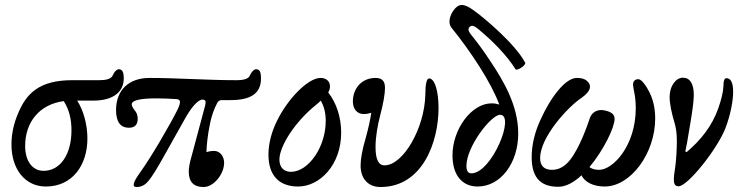

<svg xmlns="http://www.w3.org/2000/svg" viewBox="-20 -738 2979 771"><path d="M164 11C271 11 331 -75 331 -182C331 -238 315 -295 290 -334H355C434 -334 477 -368 477 -424C477 -450 470 -460 457 -460C449 -460 439 -450 433 -436C427 -420 404 -416 378 -416H270C137 -416 85 -362 52 -281C36 -244 26 -201 26 -158C26 -57 82 11 164 11ZM81 -152C81 -247 138 -319 236 -332C257 -299 267 -261 267 -215C267 -119 223 -52 155 -52C111 -52 81 -90 81 -152Z M529 13C545 13 561 6 573 -8C589 -25 612 -63 648 -128L717 -251C747 -307 775 -338 793 -338C805 -338 808 -331 804 -315L751 -117C741 -83 738 -64 738 -49C738 -7 758 13 798 13C838 13 880 -39 880 -84C880 -113 861 -132 840 -132C829 -132 817 -130 809 -127C810 -155 813 -192 824 -245C830 -272 838 -298 853 -326C857 -332 862 -336 870 -336H906C989 -336 1028 -364 1028 -423C1028 -451 1022 -460 1008 -460C1000 -460 990 -450 984 -436C979 -422 961 -416 929 -416C812 -416 691 -425 580 -425C497 -425 446 -376 446 -296C446 -248 464 -225 498 -225C521 -225 533 -237 533 -261C533 -277 528 -287 520 -296C514 -304 509 -312 509 -319C509 -335 542 -343 608 -343C633 -343 658 -342 689 -340C707 -339 706 -325 693 -298C663 -237 585 -104 543 -46C512 -3 510 13 529 13Z M1177 11C1265 11 1350 -77 1350 -205C1350 -266 1332 -323 1298 -367C1303 -375 1305 -383 1305 -391C1305 -413 1289 -425 1267 -425C1216 -425 1134 -339 1092 -252C1071 -210 1058 -162 1058 -117C1058 -29 1105 11 1177 11ZM1102 -97C1102 -152 1166 -250 1248 -316C1256 -322 1262 -328 1268 -334C1281 -312 1288 -285 1288 -252C1288 -148 1219 -48 1148 -48C1120 -48 1102 -66 1102 -97Z M1508 13C1678 13 1741 -170 1741 -304C1741 -372 1726 -423 1703 -423C1693 -423 1688 -399 1688 -358C1685 -223 1599 -74 1524 -74C1501 -74 1488 -96 1488 -148C1488 -187 1496 -234 1507 -276C1519 -321 1526 -361 1526 -385C1526 -414 1513 -425 1488 -425C1430 -425 1397 -380 1397 -331C1397 -300 1414 -280 1441 -280C1451 -280 1461 -282 1471 -285C1467 -259 1460 -225 1448 -182C1435 -138 1428 -100 1428 -73C1428 -19 1460 13 1508 13Z M1898 11C1991 11 2061 -84 2061 -202C2061 -314 2002 -413 1950 -491C1918 -540 1894 -571 1873 -597C1862 -611 1857 -621 1866 -630C1875 -639 1886 -633 1901 -621C1959 -573 2016 -515 2050 -460C2056 -452 2093 -476 2089 -486C2051 -559 1928 -664 1880 -698C1842 -725 1822 -725 1801 -696C1785 -674 1779 -645 1792 -628C1869 -533 1952 -408 1985 -318C1976 -321 1965 -323 1954 -323C1873 -323 1797 -219 1797 -114C1797 -36 1835 11 1898 11ZM1873 -42C1860 -42 1853 -51 1853 -72C1853 -149 1952 -277 1988 -277C2051 -277 1954 -42 1873 -42Z M2222 12C2253 12 2285 -6 2315 -34C2328 -7 2362 11 2408 11C2513 11 2611 -123 2611 -262C2611 -307 2601 -344 2585 -373C2568 -405 2553 -420 2543 -420C2530 -420 2522 -412 2522 -398C2522 -393 2525 -377 2528 -361C2530 -353 2533 -329 2533 -304C2533 -152 2441 -56 2386 -56C2369 -56 2356 -60 2347 -67C2404 -135 2448 -226 2448 -261C2448 -279 2434 -289 2410 -294C2389 -300 2359 -295 2348 -262C2338 -232 2308 -146 2270 -97C2249 -70 2225 -56 2197 -56C2165 -56 2149 -72 2149 -103C2149 -188 2261 -309 2315 -345C2354 -372 2357 -396 2337 -413C2327 -422 2314 -425 2296 -425C2252 -425 2193 -352 2149 -254C2128 -208 2115 -157 2115 -107C2115 -16 2159 12 2222 12Z M2705 10C2741 10 2859 -137 2893 -223C2913 -276 2924 -331 2924 -370C2924 -405 2915 -424 2897 -424C2889 -424 2885 -414 2885 -391C2884 -368 2876 -336 2864 -302C2839 -232 2795 -176 2737 -127L2732 -130C2735 -143 2741 -173 2751 -236C2761 -296 2766 -332 2766 -357C2766 -403 2750 -426 2722 -426C2696 -426 2669 -396 2669 -347C2669 -322 2677 -283 2690 -240C2693 -228 2698 -209 2698 -171C2698 -140 2695 -91 2692 -71C2687 -41 2686 -27 2686 -15C2686 2 2692 10 2705 10Z"/></svg>

Font: Junicode Two Beta SemiCondensed Medium
Style: Italic
Weight: 500
Width: 4
Italic angle: -10°
Version: Version 1.063